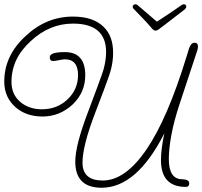

<svg xmlns="http://www.w3.org/2000/svg" viewBox="-60 -853 951 903"><path d="M418 30Q294 30 294 -93Q294 -170 355 -329Q381 -398 396 -438.5Q411 -479 418.5 -500.5Q426 -522 429 -534Q434 -554 436.5 -573Q439 -592 439 -608Q439 -742 283 -742Q173 -742 85 -660Q-6 -578 -6 -468Q-6 -409 35 -374Q76 -339 137 -339Q208 -339 257 -385Q307 -432 307 -500Q307 -574 245 -574Q236 -574 217.5 -570Q199 -566 190 -566Q174 -566 174 -584Q174 -608 245 -608Q341 -608 341 -499Q341 -418 281 -361Q220 -305 140 -305Q64 -305 14 -348Q-40 -395 -40 -469Q-40 -592 61 -684Q158 -775 283 -775Q378 -775 427 -727Q472 -684 472 -605Q472 -566 462 -527Q459 -514 451 -491.5Q443 -469 428.5 -429.5Q414 -390 388 -323Q328 -167 328 -88Q328 -4 423 -4Q529 -4 628.5 -149.5Q728 -295 817 -586L829 -625Q838 -652 855 -652Q871 -652 871 -635Q871 -631 870.5 -626.5Q870 -622 868 -616L784 -362Q758 -283 746 -218Q734 -153 734 -105Q734 -10 797 -10Q830 -9 830 9Q830 26 814 26Q697 26 697 -100Q697 -126 701 -157.5Q705 -189 713 -226Q583 30 418 30ZM671 -709Q664 -709 657 -716.5Q650 -724 639 -737Q630 -748 609 -769.5Q588 -791 568 -812Q564 -816 564 -821Q564 -826 568 -829.5Q572 -833 576 -833Q580 -833 582.5 -832Q585 -831 587 -829L678 -751Q706 -769 737 -790Q768 -811 794 -829Q800 -833 804 -833Q816 -833 816 -821Q816 -815 809 -809Q781 -788 754 -766.5Q727 -745 713 -735Q691 -719 685 -714Q679 -709 671 -709Z"/></svg>

Font: Send Flowers
Style: Regular
Weight: 400
Designer: Robert E. Leuschke
Foundry: Robert E. Leuschke
Version: Version 1.010; ttfautohint (v1.8.4.7-5d5b)